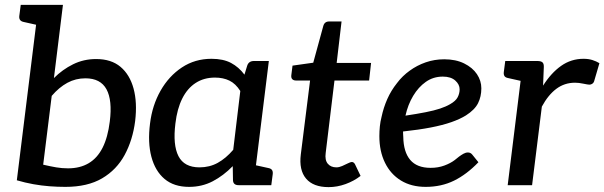

<svg xmlns="http://www.w3.org/2000/svg" viewBox="-20 -759 2477 787"><path d="M248 7Q216 7 183 4.5Q150 2 116.5 -4Q83 -10 49 -20L138 -739H238L201 -439Q236 -474 279.5 -495.5Q323 -517 374 -517Q436 -517 474 -485Q512 -453 527.5 -396Q543 -339 534 -263Q524 -185 491 -124Q458 -63 398.5 -28Q339 7 248 7ZM259 -69Q308 -69 343.5 -90Q379 -111 400.5 -153.5Q422 -196 430 -261Q441 -348 416.5 -393Q392 -438 330 -438Q290 -438 256 -419.5Q222 -401 192 -366L157 -84Q187 -77 210.5 -73Q234 -69 259 -69ZM166 -739 144 -654 77 -669Q67 -671 62.5 -677Q58 -683 59 -693L65 -739Z M755 7Q693 7 654.5 -25.5Q616 -58 600.5 -116.5Q585 -175 595 -253Q604 -327 638 -387Q672 -447 725.5 -482.5Q779 -518 847 -518Q895 -518 927 -501Q959 -484 982 -453L993 -489Q999 -509 1021 -509H1082L1019 0H958Q936 0 935 -20L934 -78Q896 -39 852 -16Q808 7 755 7ZM798 -73Q839 -73 872.5 -91.5Q906 -110 936 -145L965 -386Q946 -416 920.5 -428.5Q895 -441 861 -441Q816 -441 782 -419Q748 -397 727 -355Q706 -313 699 -253Q688 -165 711.5 -119Q735 -73 798 -73ZM991 0 1013 -85 1081 -70Q1091 -68 1095 -62Q1099 -56 1098 -46L1092 0Z M1327 8Q1264 8 1234.5 -27Q1205 -62 1213 -126L1251 -429H1193Q1184 -429 1178.5 -434Q1173 -439 1174 -450L1179 -490L1264 -502L1305 -652Q1310 -671 1329 -671H1380L1360 -501H1501L1493 -429H1351L1315 -132Q1311 -103 1323.5 -88Q1336 -73 1359 -73Q1370 -73 1382.5 -78.5Q1395 -84 1406 -89.5Q1417 -95 1422 -95Q1430 -95 1435 -86L1458 -38Q1431 -17 1396.5 -4.5Q1362 8 1327 8Z M1725 7Q1666 7 1623.5 -19Q1581 -45 1558 -92Q1535 -139 1535 -201Q1535 -221 1537 -241Q1539 -261 1544 -280Q1552 -318 1567.5 -353Q1583 -388 1607 -418Q1618 -433 1631.5 -446Q1645 -459 1659 -469Q1689 -491 1725 -503.5Q1761 -516 1801 -516Q1848 -516 1882.5 -499Q1917 -482 1935 -455Q1953 -428 1953 -397Q1953 -363 1939.5 -336Q1926 -309 1890 -286Q1866 -271 1830.5 -258.5Q1795 -246 1746 -236.5Q1697 -227 1632 -220Q1632 -215 1632.5 -206.5Q1633 -198 1633 -198Q1634 -136 1661.5 -103.5Q1689 -71 1745 -71Q1776 -71 1801.5 -80.5Q1827 -90 1844 -103Q1852 -110 1861.5 -117Q1871 -124 1880 -129Q1889 -134 1898 -134Q1909 -134 1916 -125L1941 -94Q1893 -44 1841 -18.5Q1789 7 1725 7ZM1642 -285Q1689 -292 1724.5 -299Q1760 -306 1784 -314Q1808 -322 1825 -332Q1848 -345 1856 -360.5Q1864 -376 1864 -393Q1864 -413 1846 -429Q1828 -445 1795 -445Q1756 -445 1725.5 -423.5Q1695 -402 1673.5 -366Q1652 -330 1642 -285Z M2061 0 2124 -509H2182Q2198 -509 2204 -503Q2210 -497 2209 -482L2206 -408Q2239 -460 2280 -489Q2321 -518 2372 -518Q2392 -518 2408 -513Q2424 -508 2437 -500L2415 -425Q2413 -419 2407.5 -415.5Q2402 -412 2396 -412Q2390 -412 2371 -416Q2352 -420 2337 -420Q2294 -420 2260.5 -395Q2227 -370 2201 -322L2161 0ZM2152 -509 2130 -424 2063 -439Q2052 -441 2048 -447Q2044 -453 2045 -463L2051 -509Z"/></svg>

Font: Aleo Medium
Style: Italic
Weight: 500
Italic angle: -7°
Designer: Alessio Laiso
Foundry: Alessio Laiso
Version: Version 2.001;gftools[0.9.29]